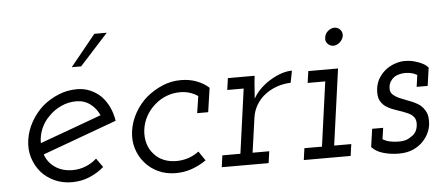

<svg xmlns="http://www.w3.org/2000/svg" viewBox="-45 -710 1875 816"><g transform="rotate(-5 892.0 -302.0)"><path d="M279 -333Q313 -333 338.5 -314Q364 -295 377 -265Q311 -241 246 -217Q181 -193 114 -169Q114 -201 126.5 -230.5Q139 -260 162 -282Q184 -305 214.5 -319Q245 -333 279 -333ZM439 -236Q434 -268 421.5 -294.5Q409 -321 390 -341Q370 -361 343.5 -372.5Q317 -384 287 -384Q245 -384 207.5 -368.5Q170 -353 139 -327Q109 -300 88.5 -264Q68 -228 62 -188Q56 -147 67 -111.5Q78 -76 101 -49Q124 -23 157.5 -7.5Q191 8 232 8Q271 8 305.5 -6Q340 -20 369 -45Q362 -55 355.5 -64Q349 -73 342 -83Q321 -64 294.5 -53.5Q268 -43 239 -43Q196 -43 165 -64Q134 -85 122 -120Q202 -149 280.5 -178Q359 -207 439 -236ZM273 -479H313Q349 -518 373.5 -545.5Q398 -573 434 -612H381Q354 -579 327 -545.5Q300 -512 273 -479Z M805 -35 778 -75Q757 -59 732.5 -51Q708 -43 682 -43Q652 -43 628 -53Q604 -63 588 -81Q569 -101 561 -128.5Q553 -156 557 -188Q561 -218 575.5 -244.5Q590 -271 613 -291Q635 -311 663 -322Q691 -333 722 -333Q744 -333 763 -327Q782 -321 798 -310L787 -238H834L849 -341Q827 -361 796.5 -372.5Q766 -384 730 -384Q688 -384 650.5 -368Q613 -352 582 -326Q552 -300 531.5 -264Q511 -228 505 -188Q499 -147 510 -111.5Q521 -76 544 -50Q567 -23 600.5 -7.5Q634 8 675 8Q711 8 743.5 -3.5Q776 -15 805 -35Z M878 -50 871 0H1071L1078 -50H1007L1028 -199Q1032 -227 1046.5 -251.5Q1061 -276 1083 -293Q1106 -311 1134.5 -321Q1163 -331 1194 -332L1204 -383Q1183 -383 1160 -375.5Q1137 -368 1115 -355Q1092 -342 1071 -322.5Q1050 -303 1036 -278Q1038 -297 1038.5 -312Q1039 -327 1041 -346L1044 -375H930L923 -325H993L955 -50Z M1228 -50 1221 0H1421L1428 -50H1355L1400 -375H1273L1266 -325H1341L1303 -50ZM1357 -511Q1354 -495 1364.5 -484Q1375 -473 1389 -473Q1403 -473 1416 -484Q1429 -495 1432 -511Q1434 -527 1424 -538Q1414 -549 1400 -549Q1385 -549 1372 -538Q1359 -527 1357 -511Z M1511 -30Q1529 -10 1560.5 -1Q1592 8 1626 8Q1662 8 1687.5 -3.5Q1713 -15 1730 -33Q1746 -50 1754.5 -68.5Q1763 -87 1765 -106Q1768 -138 1758.5 -157.5Q1749 -177 1732 -190Q1714 -202 1692.5 -210Q1671 -218 1652 -226Q1633 -234 1621 -245Q1609 -256 1611 -276Q1612 -290 1619 -301Q1626 -312 1636 -319Q1645 -325 1658 -328Q1671 -331 1682 -331Q1696 -331 1709 -328Q1722 -325 1733 -318L1726 -268H1773L1784 -345Q1775 -356 1760.5 -363.5Q1746 -371 1731 -375Q1716 -380 1703 -381Q1690 -382 1684 -382Q1667 -382 1646 -375.5Q1625 -369 1607 -356Q1589 -343 1575.5 -323Q1562 -303 1558 -276Q1554 -242 1564.5 -223Q1575 -204 1593 -194Q1612 -183 1634.5 -176Q1657 -169 1675 -161Q1694 -154 1704.5 -140.5Q1715 -127 1712 -104Q1710 -88 1703 -77Q1696 -66 1684 -59Q1672 -50 1659.5 -46.5Q1647 -43 1632 -43Q1611 -43 1594 -46.5Q1577 -50 1562 -59L1569 -107H1522Z"/></g></svg>

Font: Josefin Slab Medium
Style: Italic
Weight: 500
Italic angle: -12°
Version: Version 2.000